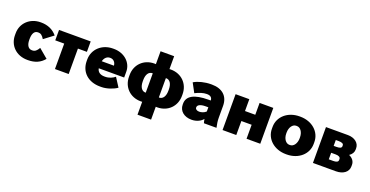

<svg xmlns="http://www.w3.org/2000/svg" viewBox="-33 -1569 5041 2617"><g transform="rotate(20 2487.5 -260.0)"><path d="M299 12H309C410 12 486 -22 542 -91L410 -202C383 -154 356 -133 321 -133H312C264 -133 232 -176 232 -253V-267C232 -349 260 -391 310 -391H314C348 -391 373 -375 402 -326L537 -428C480 -497 401 -532 305 -532H296C144 -532 27 -422 27 -277V-247C27 -99 138 12 299 12Z M697 0H896V-369H1026V-520H567V-369H697Z M1354 14H1376C1452 14 1548 -20 1598 -57L1515 -186C1482 -158 1431 -135 1376 -135H1365C1304 -135 1263 -163 1255 -213V-214H1623V-299C1623 -431 1510 -533 1360 -533H1345C1187 -533 1066 -422 1066 -272V-252C1066 -90 1184 14 1354 14ZM1260 -318C1273 -371 1309 -401 1351 -401H1355C1403 -401 1433 -365 1437 -318Z M1967 -720V-533C1963 -534 1953 -534 1945 -534C1791 -534 1681 -422 1681 -273V-247C1681 -98 1791 14 1945 14C1955 14 1961 14 1967 13V200H2164V13C2167 14 2177 14 2185 14C2339 14 2449 -98 2449 -247V-273C2449 -422 2339 -534 2185 -534C2178 -534 2171 -534 2164 -533V-720ZM1879 -270C1879 -352 1912 -401 1966 -401C1967 -401 1969 -401 1970 -400V-121C1969 -120 1967 -120 1966 -120C1912 -120 1879 -170 1879 -251ZM2251 -270V-251C2251 -170 2218 -120 2164 -120C2163 -120 2161 -120 2160 -121V-400C2161 -401 2163 -401 2164 -401C2218 -401 2251 -352 2251 -270Z M2680 13C2759 13 2815 -21 2845 -58C2848 -35 2852 -17 2858 0H3040C3029 -51 3022 -91 3022 -141V-312C3022 -453 2930 -533 2781 -533H2768C2678 -533 2584 -509 2523 -472L2594 -340C2654 -370 2709 -388 2758 -388H2763C2817 -388 2839 -360 2839 -325V-323H2805C2601 -323 2499 -265 2499 -154V-140C2499 -48 2574 13 2680 13ZM2742 -126C2708 -126 2685 -143 2685 -164V-169C2685 -203 2726 -225 2801 -225H2840V-164C2813 -138 2773 -126 2742 -126Z M3128 0H3327V-203H3476V0H3675V-520H3476V-348H3327V-520H3128Z M4051 14H4063C4233 14 4360 -98 4360 -246V-274C4360 -422 4233 -534 4063 -534H4051C3881 -534 3754 -422 3754 -274V-246C3754 -98 3881 14 4051 14ZM4051 -122C4001 -122 3960 -178 3960 -253V-267C3960 -342 4001 -398 4051 -398H4063C4114 -398 4154 -342 4154 -267V-253C4154 -178 4113 -122 4063 -122Z M4439 0H4772C4877 0 4948 -54 4948 -135V-158C4948 -207 4918 -248 4865 -271C4904 -297 4924 -331 4924 -369V-390C4924 -465 4854 -520 4758 -520H4439ZM4625 -315V-400H4667C4713 -400 4739 -388 4739 -364V-350C4739 -327 4714 -315 4666 -315ZM4625 -120V-215H4692C4735 -215 4761 -200 4761 -173V-159C4761 -132 4735 -120 4690 -120Z"/></g></svg>

Font: Fixel Display Black
Style: Regular
Weight: 900
Designer: AlfaBravo + MacPaw
Foundry: Kyrylo Tkachov, Marchela Mozhyna, Serhii Makarenko, Maria Weinstein, Zakhar Kryvoshyya
Version: Version 1.211